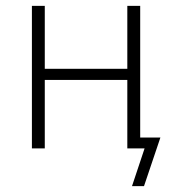

<svg xmlns="http://www.w3.org/2000/svg" viewBox="-20 -507 609 656"><path d="M431 129 474 0H416V-37H528L472 129ZM89 0V-487H133V-272H415V-487H459V0H415V-234H133V0Z"/></svg>

Font: Nunito Sans 10pt SemiCondensed ExtraLight
Style: Regular
Weight: 250
Width: 4
Designer: Vernon Adams
Foundry: Vernon Adams
Version: Version 3.101;gftools[0.9.27]